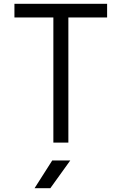

<svg xmlns="http://www.w3.org/2000/svg" viewBox="-20 -751 640 1011"><path d="M340 0H261V-659H56V-731H544V-659H340ZM245 240H162L255 94H350Z"/></svg>

Font: JetBrains Mono Semi Light
Style: Regular
Weight: 350
Monospace: yes
Designer: Philipp Nurullin, Konstantin Bulenkov
Foundry: JetBrains
Version: 2.002